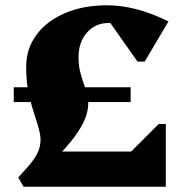

<svg xmlns="http://www.w3.org/2000/svg" viewBox="-20 -706 689 726"><path d="M277 -490Q277 -456 284.5 -429Q292 -402 300.5 -378.5Q309 -355 312.5 -330.5Q316 -306 308.5 -277Q301 -248 277 -210.5Q253 -173 205 -122L170 -85L180 -133H476L580 -237H607V0H69L49 -35L85 -75Q118 -112 127.5 -141.5Q137 -171 131 -200.5Q125 -230 113 -264.5Q101 -299 90 -344.5Q79 -390 79 -454Q79 -522 118 -574.5Q157 -627 226 -656.5Q295 -686 385 -686Q439 -686 496.5 -671Q554 -656 617 -625L527 -473H500L374 -652H519V-520Q480 -619 390 -619Q341 -619 309 -583Q277 -547 277 -490ZM32 -320V-376H474V-320Z"/></svg>

Font: Platypi Light ExtraBold
Style: Regular
Weight: 800
Version: Version 1.200